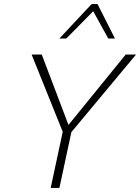

<svg xmlns="http://www.w3.org/2000/svg" viewBox="-20 -927 691 947"><path d="M321 -262 300 -289 600 -658H651ZM230 0 292 -289H335L273 0ZM295 -263 136 -658H186L326 -289ZM273 -737 432 -907H461L450 -882L307 -737ZM514 -737 434 -882 432 -907H461L547 -737Z"/></svg>

Font: Ysabeau Office ExtraLight
Style: Italic
Weight: 250
Italic angle: -12°
Designer: Christian Thalmann (Catharsis Fonts)
Version: Version 2.001;gftools[0.9.30]; featfreeze: tnum,lnum,ss02